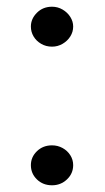

<svg xmlns="http://www.w3.org/2000/svg" viewBox="-20 -545 312 572"><path d="M135 -406Q117 -406 102.5 -414.5Q88 -423 80 -436.5Q72 -450 72 -466Q72 -489 90 -507Q108 -525 135 -525Q152 -525 166.5 -516.5Q181 -508 189.5 -494.5Q198 -481 198 -466Q198 -450 189.5 -436.5Q181 -423 166.5 -414.5Q152 -406 135 -406ZM135 7Q108 7 90 -10.5Q72 -28 72 -53Q72 -77 90 -94.5Q108 -112 135 -112Q152 -112 166.5 -104Q181 -96 189.5 -82.5Q198 -69 198 -53Q198 -28 179.5 -10.5Q161 7 135 7Z"/></svg>

Font: Noto Rashi Hebrew
Style: Regular
Weight: 400
Version: Version 1.006